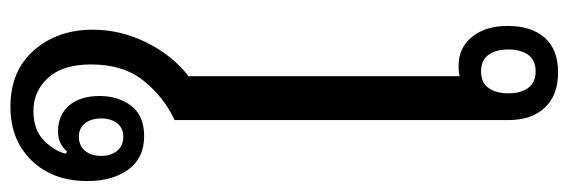

<svg xmlns="http://www.w3.org/2000/svg" viewBox="-382 -686 1064 359"><g transform="rotate(-90 149.5 -507.0)"><path d="M193 5Q151 5 127.5 -19.5Q104 -44 104 -88V-712Q147 -732 177.5 -770Q208 -808 208 -868Q208 -921 183 -948.5Q158 -976 121 -976Q86 -976 66.5 -957Q47 -938 41 -916L45 -913Q52 -921 61 -925.5Q70 -930 83 -930Q113 -930 131 -909.5Q149 -889 149 -852Q149 -817 130.5 -793Q112 -769 74 -769Q33 -769 11.5 -798.5Q-10 -828 -10 -875Q-10 -940 28.5 -979.5Q67 -1019 129 -1019Q196 -1019 234.5 -975Q273 -931 273 -865Q273 -813 249 -764.5Q225 -716 186 -686V-179Q192 -181 206 -181Q239 -181 259.5 -156Q280 -131 280 -89Q280 -45 258 -20Q236 5 193 5ZM73 -808Q89 -808 98 -819.5Q107 -831 107 -849Q107 -868 98 -879.5Q89 -891 73 -891Q56 -891 46.5 -879.5Q37 -868 37 -849Q37 -831 46.5 -819.5Q56 -808 73 -808ZM195 -37Q216 -37 226 -51Q236 -65 236 -88Q236 -111 226 -125Q216 -139 195 -139Q174 -139 164 -125Q154 -111 154 -88Q154 -65 164 -51Q174 -37 195 -37Z"/></g></svg>

Font: Noto Serif Thai Condensed
Style: Regular
Weight: 400
Width: 3
Designer: Monotype Design Team
Foundry: Monotype Imaging Inc.
Version: Version 2.002; ttfautohint (v1.8.4.7-5d5b)